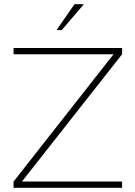

<svg xmlns="http://www.w3.org/2000/svg" viewBox="-20 -900 649 920"><path d="M565 -670H45V-640H524L45 -30V0H565V-30H85L565 -640ZM251 -756H276L382 -880H337Z"/></svg>

Font: LT Wave Text Thin
Style: Regular
Weight: 100
Designer: Daniel Lyons
Version: Version 2.5 (Glyphs App)